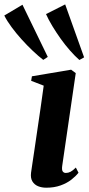

<svg xmlns="http://www.w3.org/2000/svg" viewBox="-106 -841 402 872"><path d="M104 11.5Q84 11.5 67.2 4.8Q50.5 -2 41.2 -17Q32 -32 35 -56.5Q36 -65.5 40.2 -92.2Q44.5 -119 50.2 -159.2Q56 -199.5 63.2 -247.8Q70.5 -296 78 -348.5Q85.5 -401 92.5 -452L35.5 -474L39 -494.5L217 -524.5L238 -509L176.5 -87.5Q174 -69 179 -62.2Q184 -55.5 193 -55.5Q204 -55.5 214.2 -60.8Q224.5 -66 238.5 -80L250.5 -56.5Q238 -40.5 217.8 -24.8Q197.5 -9 169 1.2Q140.5 11.5 104 11.5ZM90.5 -569Q69 -585.5 43.2 -609.8Q17.5 -634 -7.5 -661.8Q-32.5 -689.5 -53.2 -717.5Q-74 -745.5 -86.5 -770.5L-4 -819.5L111 -582.5ZM254.5 -568.5Q234 -586.5 212 -611.5Q190 -636.5 169.5 -665.2Q149 -694 131.5 -723Q114 -752 103 -777L190 -821L276 -580.5Z"/></svg>

Font: Merriweather 120pt
Style: Bold Italic
Weight: 700
Italic angle: -7.8°
Version: Version 2.101